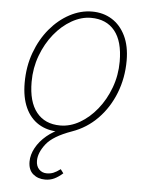

<svg xmlns="http://www.w3.org/2000/svg" viewBox="-51 -532 603 786"><g transform="rotate(5 250.0 -139.0)"><path d="M164 212Q134 212 114 195Q94 178 94 144Q94 116 109.5 87.5Q125 59 153 35.5Q181 12 218 -2L204 12Q155 12 119.5 -10Q84 -32 65 -74Q46 -116 46 -176Q46 -243 67 -300Q88 -357 123.5 -399.5Q159 -442 204 -466Q249 -490 296 -490Q342 -490 377.5 -468Q413 -446 433.5 -404Q454 -362 454 -302Q454 -231 429.5 -168.5Q405 -106 360.5 -60.5Q316 -15 256 6Q180 33 152 69Q124 105 124 138Q124 160 136.5 173Q149 186 168 186Q183 186 195.5 181Q208 176 224 164L236 180Q218 196 201 204Q184 212 164 212ZM206 -14Q247 -14 286 -36.5Q325 -59 356.5 -98Q388 -137 407 -188Q426 -239 426 -296Q426 -379 391.5 -421.5Q357 -464 294 -464Q254 -464 214.5 -441.5Q175 -419 143.5 -380Q112 -341 93 -290Q74 -239 74 -182Q74 -100 108.5 -57Q143 -14 206 -14Z"/></g></svg>

Font: Source Sans 3 ExtraLight
Style: Italic
Weight: 250
Italic angle: -11°
Designer: Paul D. Hunt
Foundry: Adobe
Version: Version 3.046;hotconv 1.0.118;makeotfexe 2.5.65603